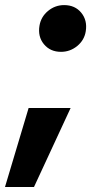

<svg xmlns="http://www.w3.org/2000/svg" viewBox="-42 -537 361 750"><path d="M-22.5 193.4 69.8 -115.2H233.9L90.8 193.4ZM196.3 -334.5Q154.3 -334.5 129.6 -364.3Q105 -394 112.3 -437Q118.2 -471.7 145.8 -494.4Q173.3 -517.1 208.5 -517.1Q251 -517.1 275.4 -487.3Q299.8 -457.5 293 -415Q287.6 -380.4 259.8 -357.4Q231.9 -334.5 196.3 -334.5Z"/></svg>

Font: Inter 17pt ExtraBold
Style: Italic
Weight: 800
Italic angle: -9.3988°
Version: Version 4.001;git-66647c0bb